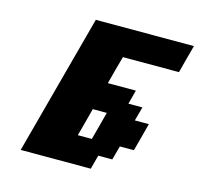

<svg xmlns="http://www.w3.org/2000/svg" viewBox="-94 -976 860 827"><g transform="rotate(15 336.0 -562.5)"><path d="M66.9 -250H379.4L396 -312.5H458.5L475.6 -375H538.1Q543.9 -395.5 554.9 -437.3Q565.9 -479 571.3 -500H508.8L525.9 -562.5H463.4L480 -625H355Q360.4 -646 371.6 -687.7Q382.8 -729.5 388.7 -750H638.7Q644 -771 655 -812.5Q666 -854 671.9 -875H234.4Q206.5 -771 150.6 -562.5Q94.7 -354 66.9 -250ZM350.6 -375H288.1Q293.9 -396 304.9 -437.5Q315.9 -479 321.3 -500H383.8Q378.4 -479 367.4 -437.5Q356.4 -396 350.6 -375Z"/></g></svg>

Font: Faithful 32x
Style: SemiboldOblique
Weight: 400
Foundry: Faithful Resource Pack
Version: Version 1.0; January 27, 2023